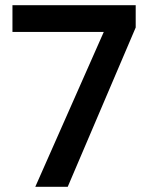

<svg xmlns="http://www.w3.org/2000/svg" viewBox="-20 -720 575 740"><path d="M116 0 380 -597H28V-700H503V-614L241 0Z"/></svg>

Font: DM Sans 18pt SemiBold
Style: Regular
Weight: 600
Designer: Colophon Foundry, Jonny Pinhorn
Foundry: Colophon Foundry
Version: Version 4.004;gftools[0.9.30]